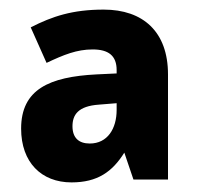

<svg xmlns="http://www.w3.org/2000/svg" viewBox="-20 -742 410 400"><path d="M196 -722C131 -722 89 -708 44 -685L77 -611C113 -628 140 -639 173 -639C206 -639 223 -626 223 -596V-589L181 -587C83 -582 24 -556 24 -474C24 -404 66 -362 129 -362C183 -362 214 -384 239 -424L258 -368H330V-587C330 -676 278 -722 196 -722ZM186 -524 223 -527V-513C223 -474 204 -443 167 -443C144 -443 131 -455 131 -479C131 -503 143 -521 186 -524Z"/></svg>

Font: Noto Sans Lao SemiCondensed ExtraBold
Style: Regular
Weight: 800
Width: 4
Designer: Monotype Design Team
Foundry: Monotype Imaging Inc.
Version: Version 2.003